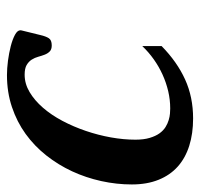

<svg xmlns="http://www.w3.org/2000/svg" viewBox="-32 -538 580 557"><g transform="rotate(-90 258.5 -259.0)"><path d="M320.8 -478Q294.4 -478 270.3 -463.6Q246.1 -449.2 225.1 -425Q204.1 -400.9 187 -368.7Q169.9 -336.4 157.7 -300.5Q145.5 -264.6 138.9 -227.8Q132.3 -190.9 132.3 -156.7Q132.3 -132.3 137.5 -115.2Q142.6 -98.1 150.6 -86.9Q158.7 -75.7 168.9 -69.3Q179.2 -63 189.2 -60.1Q199.2 -57.1 208 -56.4Q216.8 -55.7 222.7 -55.7Q248 -55.7 272.9 -61.5Q297.9 -67.4 321 -77.9Q344.2 -88.4 365.2 -103.3Q386.2 -118.2 403.8 -136.7V-80.6Q357.9 -35.6 306.9 -12.5Q255.9 10.7 193.8 10.7Q149.9 10.7 114.5 -0.5Q79.1 -11.7 54.2 -33.9Q29.3 -56.2 15.9 -89.6Q2.4 -123 2.4 -167Q2.4 -211.4 12.2 -255.9Q22 -300.3 40.5 -340.3Q59.1 -380.4 86.4 -415Q113.8 -449.7 148.9 -475.1Q184.1 -500.5 227.1 -514.9Q270 -529.3 319.8 -529.3Q338.4 -529.3 361.1 -526.4Q383.8 -523.4 403.6 -518.3Q423.3 -513.2 436.5 -506.1Q449.7 -499 449.7 -490.2Q449.7 -488.3 449.2 -486.8L436 -433.1Q432.1 -416 426.5 -407.7Q420.9 -399.4 405.8 -399.4Q394 -399.4 388.2 -405.3Q382.3 -411.1 378.9 -419.9Q375.5 -428.7 372.8 -438.7Q370.1 -448.7 364.5 -457.5Q358.9 -466.3 348.9 -472.2Q338.9 -478 320.8 -478Z"/></g></svg>

Font: Arian AMU Serif
Style: Bold Italic
Weight: 700
Italic angle: -15°
Designer: Ruben Hakobyan (Tarumian)
Foundry: Ruben Hakobyan (Tarumian)
Version: Version 1.002